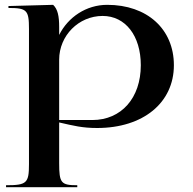

<svg xmlns="http://www.w3.org/2000/svg" viewBox="-20 -525 800 795"><path d="M5 242V250H300V242C232.5 242 225 232.8 225 150V-18C284.7 -4.3 321.1 5 382.1 5C572.8 5 700 -99.6 700 -255C700 -405 588.9 -505 424 -505C337.1 -505 261.8 -454.1 225 -380.3V-413C225 -458.5 219 -487 200 -505L15 -500V-492C91.5 -492 100 -483 100 -405V155C100 233.3 90.5 242 5 242ZM225 -28V-278C225 -377.4 305.6 -459 405 -459C499.3 -459 563 -376.9 563 -255C563 -119.4 482.6 -28 362 -28Z"/></svg>

Font: Prida01
Style: Black
Weight: 900
Designer: gluk
Foundry: gluk
Version: Version 00.072